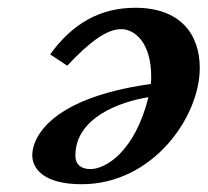

<svg xmlns="http://www.w3.org/2000/svg" viewBox="-20 -460 534 494"><path d="M63 -61C63 -25 94 14 190 14C373 14 494 -159 494 -285C494 -372 444 -440 328 -440C237 -440 166 -399 109 -320L153 -291C213 -355 256 -385 292 -385C327 -385 369 -350 369 -263C369 -259 369 -252 368 -244C98 -206 63 -98 63 -61ZM174 -60C174 -157 288 -198 362 -210C327 -70 252 -25 213 -25C190 -25 174 -35 174 -60Z"/></svg>

Font: Linux Libertine O
Style: Bold Italic
Weight: 700
Italic angle: -11.5°
Designer: Philipp H. Poll
Foundry: Philipp H. Poll
Version: Version 4.1.0